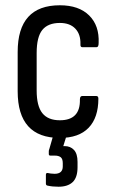

<svg xmlns="http://www.w3.org/2000/svg" viewBox="-20 -515 440 728"><path d="M207 8Q47 8 47 -169V-318Q47 -495 207 -495Q279 -495 318 -456.5Q357 -418 354 -352Q354 -336 346 -336H292Q284 -336 285 -348Q286 -385 265.5 -406.5Q245 -428 207 -428Q162 -428 140.5 -401.5Q119 -375 119 -314V-172Q119 -113 140.5 -86Q162 -59 207 -59Q285 -59 283 -138Q283 -151 292 -151H345Q353 -151 353 -141Q353 -69 316 -30.5Q279 8 207 8ZM202 193Q179 193 161 189Q154 188 154 181V148Q154 140 161 141Q166 142 172.5 143Q179 144 187 144Q218 144 218 116V104Q218 87 210 81Q202 75 188 75H171Q165 75 165 69Q165 64 165 59Q165 54 167 50L188 -23Q190 -29 195 -29H233Q241 -29 238 -19L220 39H225Q247 39 260.5 53.5Q274 68 274 99V119Q274 158 255.5 175.5Q237 193 202 193Z"/></svg>

Font: Sofia Sans Cond
Style: Regular
Weight: 400
Width: 3
Designer: Botio Nikoltchev, Ani Petrova
Foundry: lettersoup
Version: Version 4.100; ttfautohint (v1.8.3)